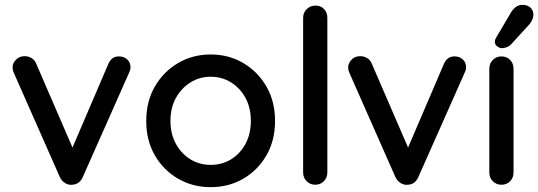

<svg xmlns="http://www.w3.org/2000/svg" viewBox="-20 -763 2223 793"><path d="M82 -531Q97 -531 110.5 -523Q124 -515 130 -499L287 -136L268 -127L427 -498Q441 -531 472 -530Q492 -530 505.5 -517.5Q519 -505 519 -485Q519 -479 517 -472.5Q515 -466 512 -460L322 -32Q309 -2 279 0Q264 2 249.5 -6.5Q235 -15 227 -32L38 -460Q36 -464 34 -470.5Q32 -477 32 -486Q32 -501 45.5 -516Q59 -531 82 -531Z M1116 -263Q1116 -183 1080.5 -121.5Q1045 -60 985 -25Q925 10 850 10Q776 10 715.5 -25Q655 -60 619.5 -121.5Q584 -183 584 -263Q584 -344 619.5 -405.5Q655 -467 715.5 -502.5Q776 -538 850 -538Q925 -538 985 -502.5Q1045 -467 1080.5 -405.5Q1116 -344 1116 -263ZM1016 -263Q1016 -318 994 -358.5Q972 -399 934.5 -422.5Q897 -446 850 -446Q804 -446 766.5 -422.5Q729 -399 706.5 -358.5Q684 -318 684 -263Q684 -210 706.5 -169Q729 -128 766.5 -105Q804 -82 850 -82Q897 -82 934.5 -105Q972 -128 994 -169Q1016 -210 1016 -263Z M1332 -51Q1332 -29 1317.5 -14.5Q1303 0 1282 0Q1261 0 1246.5 -14.5Q1232 -29 1232 -51V-689Q1232 -711 1247 -725.5Q1262 -740 1283 -740Q1305 -740 1318.5 -725.5Q1332 -711 1332 -689Z M1468 -531Q1483 -531 1496.5 -523Q1510 -515 1516 -499L1673 -136L1654 -127L1813 -498Q1827 -531 1858 -530Q1878 -530 1891.5 -517.5Q1905 -505 1905 -485Q1905 -479 1903 -472.5Q1901 -466 1898 -460L1708 -32Q1695 -2 1665 0Q1650 2 1635.5 -6.5Q1621 -15 1613 -32L1424 -460Q1422 -464 1420 -470.5Q1418 -477 1418 -486Q1418 -501 1431.5 -516Q1445 -531 1468 -531Z M2101 -51Q2101 -29 2087 -14.5Q2073 0 2051 0Q2030 0 2015.5 -14.5Q2001 -29 2001 -51V-479Q2001 -501 2015.5 -515.5Q2030 -530 2051 -530Q2073 -530 2087 -515.5Q2101 -501 2101 -479ZM2051 -564Q2044 -564 2033.5 -571.5Q2023 -579 2024 -592Q2024 -600 2030 -609L2089 -709Q2096 -722 2108.5 -732.5Q2121 -743 2137 -743Q2160 -743 2172 -730.5Q2184 -718 2183 -699Q2182 -690 2178 -681Q2174 -672 2167 -663L2091 -580Q2082 -571 2071.5 -567.5Q2061 -564 2051 -564Z"/></svg>

Font: Quicksand Light SemiBold
Style: Regular
Weight: 600
Version: Version 3.004